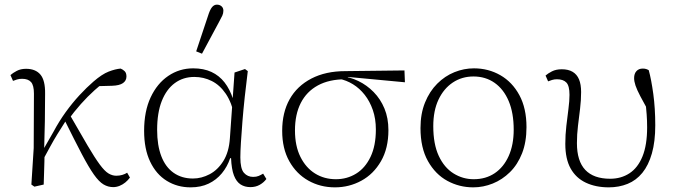

<svg xmlns="http://www.w3.org/2000/svg" viewBox="-20 -794 2909 826"><path d="M128 9 115 0 125 -157 126 -391Q126 -427 113.5 -441Q101 -455 75 -455Q63 -455 53 -452Q43 -449 36 -446L25 -471Q35 -480 52 -489Q69 -498 92 -498Q133 -498 154 -473Q175 -448 174 -390Q174 -334 173 -272.5Q172 -211 170 -153L172 -151Q172 -124 171 -98Q170 -72 169.5 -47.5Q169 -23 168 0ZM161 -99 151 -152H167L210 -227Q234 -272 262.5 -311.5Q291 -351 322 -384.5Q353 -418 382 -443Q419 -475 447.5 -486Q476 -497 499 -499Q509 -495 516.5 -487.5Q524 -480 524 -465Q524 -447 509 -436.5Q494 -426 462 -425L388 -423L446 -455Q416 -432 386.5 -405.5Q357 -379 328 -346.5Q299 -314 270 -274L261 -271Q243 -243 227 -217Q211 -191 195.5 -162.5Q180 -134 161 -99ZM467 11Q445 11 425.5 -0.5Q406 -12 384 -43Q362 -74 332 -131Q302 -188 257 -279L278 -304Q326 -220 357 -167.5Q388 -115 409 -86.5Q430 -58 446.5 -48Q463 -38 480 -38Q494 -38 506 -41.5Q518 -45 527 -51L539 -30Q530 -18 519 -9Q508 0 494.5 5.5Q481 11 467 11Z M800 12Q743 12 697.5 -16Q652 -44 626 -98.5Q600 -153 600 -231Q600 -315 628 -375Q656 -435 704 -467.5Q752 -500 811 -500Q856 -500 889.5 -484.5Q923 -469 946 -439.5Q969 -410 983 -367H1001L990 -291Q977 -353 951.5 -390.5Q926 -428 891 -445.5Q856 -463 816 -463Q768 -463 732 -436.5Q696 -410 676 -359.5Q656 -309 656 -235Q656 -169 674 -122Q692 -75 727 -50.5Q762 -26 810 -26Q847 -26 882 -44.5Q917 -63 941 -101.5Q965 -140 969 -199L981 -369L989 -482L1034 -497L1046 -488Q1039 -433 1033 -377.5Q1027 -322 1023 -272Q1019 -222 1016.5 -181.5Q1014 -141 1014 -117Q1014 -68 1029.5 -50.5Q1045 -33 1069 -33Q1083 -33 1092.5 -37Q1102 -41 1112 -47L1126 -24Q1115 -9 1097.5 1Q1080 11 1057 11Q1033 11 1015 -0.5Q997 -12 986.5 -39Q976 -66 974 -114L970 -113Q958 -77 934.5 -48.5Q911 -20 877.5 -4Q844 12 800 12ZM824 -573 875 -726Q883 -752 892 -763Q901 -774 913 -774Q925 -774 933 -767Q941 -760 941 -748Q941 -737 936.5 -727Q932 -717 922 -699L849 -563Z M1421 12Q1358 12 1306.5 -17Q1255 -46 1224.5 -100.5Q1194 -155 1194 -231Q1194 -310 1226 -367Q1258 -424 1319.5 -456Q1381 -488 1466 -488L1720 -491L1722 -440L1477 -463L1467 -453Q1396 -453 1347.5 -426.5Q1299 -400 1274 -351Q1249 -302 1249 -233Q1249 -166 1272.5 -119Q1296 -72 1335.5 -47.5Q1375 -23 1425 -23Q1473 -23 1512 -47Q1551 -71 1574 -119Q1597 -167 1597 -237Q1597 -283 1584 -320.5Q1571 -358 1549 -386Q1527 -414 1498.5 -431.5Q1470 -449 1439 -455L1447 -467Q1485 -463 1521.5 -445.5Q1558 -428 1587.5 -398Q1617 -368 1634 -327Q1651 -286 1651 -234Q1651 -156 1619 -100.5Q1587 -45 1534.5 -16.5Q1482 12 1421 12Z M2016 12Q1956 12 1904.5 -16Q1853 -44 1821 -101Q1789 -158 1789 -243Q1789 -305 1808.5 -353Q1828 -401 1861 -434Q1894 -467 1935 -483.5Q1976 -500 2019 -500Q2081 -500 2132.5 -470.5Q2184 -441 2214.5 -384.5Q2245 -328 2245 -247Q2245 -183 2226 -134.5Q2207 -86 2174 -53.5Q2141 -21 2100 -4.5Q2059 12 2016 12ZM2018 -23Q2070 -23 2108.5 -49Q2147 -75 2168.5 -123Q2190 -171 2190 -236Q2190 -308 2168.5 -359Q2147 -410 2108 -437.5Q2069 -465 2017 -465Q1967 -465 1928 -439Q1889 -413 1866.5 -365.5Q1844 -318 1844 -251Q1844 -174 1867.5 -123.5Q1891 -73 1931 -48Q1971 -23 2018 -23Z M2599 12Q2543 12 2500.5 -8Q2458 -28 2435 -69Q2412 -110 2412 -175Q2412 -214 2416.5 -252.5Q2421 -291 2425.5 -325.5Q2430 -360 2430 -386Q2430 -425 2416.5 -439Q2403 -453 2376 -453Q2365 -453 2355 -450Q2345 -447 2338 -444L2327 -469Q2337 -478 2354.5 -487Q2372 -496 2397 -496Q2425 -496 2443.5 -485Q2462 -474 2471 -452.5Q2480 -431 2480 -398Q2480 -363 2475.5 -326Q2471 -289 2466.5 -252.5Q2462 -216 2462 -178Q2462 -101 2498 -63Q2534 -25 2605 -25Q2652 -25 2688 -48.5Q2724 -72 2744 -121Q2764 -170 2764 -246Q2764 -275 2762 -301.5Q2760 -328 2757 -359L2773 -358L2776 -304Q2750 -351 2735 -379.5Q2720 -408 2714 -426Q2708 -444 2708 -458Q2708 -477 2718 -488Q2728 -499 2745 -499Q2754 -499 2760 -497Q2766 -495 2771 -492Q2782 -452 2790.5 -390Q2799 -328 2799 -255Q2799 -185 2784.5 -134Q2770 -83 2743.5 -50.5Q2717 -18 2680 -3Q2643 12 2599 12Z"/></svg>

Font: Source Serif 4 Light
Style: Regular
Weight: 300
Designer: Frank Grießhammer
Foundry: Adobe Systems Incorporated
Version: Version 4.004;hotconv 1.0.116;makeotfexe 2.5.65601